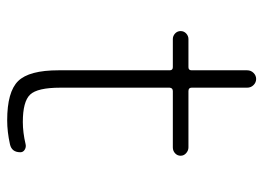

<svg xmlns="http://www.w3.org/2000/svg" viewBox="-120 -610 740 540"><g transform="rotate(90 250.0 -340.0)"><path d="M89.8 -456.1Q81.1 -456.1 74.2 -462.4Q67.4 -468.8 67.4 -478Q67.4 -487.3 74.2 -493.7Q81.1 -500 89.8 -500H168.9Q177.7 -500 177.7 -508.8V-665Q177.7 -675.8 185.1 -683.1Q192.4 -690.4 202.1 -690.4Q211.9 -690.4 219.2 -683.1Q226.6 -675.8 226.6 -665V-508.8Q226.6 -500 236.3 -500H394.5Q403.3 -500 410.6 -493.7Q418 -487.3 418 -478Q418 -468.8 411.1 -462.4Q404.3 -456.1 394.5 -456.1H236.3Q227.5 -456.1 226.6 -447.3V-139.6Q226.6 -75.2 246.1 -54.7Q265.6 -34.2 323.2 -34.2Q352.5 -34.2 385.7 -42Q393.6 -43.9 400.9 -39.6Q408.2 -35.2 408.2 -27.3Q408.2 -2.9 385.7 2Q350.6 9.8 318.4 9.8Q238.3 9.8 208 -21Q177.7 -51.8 177.7 -134.8V-447.3Q177.7 -456.1 168.9 -456.1Z"/></g></svg>

Font: Rounded-X Mgen+ 1m light
Style: Regular
Weight: 200
Designer: [Source Han Sans]
Ryoko NISHIZUKA  (kana & ideographs); Paul D. Hunt (Latin, Greek & Cyrillic); Wenlong ZHANG  (bopomofo
Version: Version 1.059.20150602